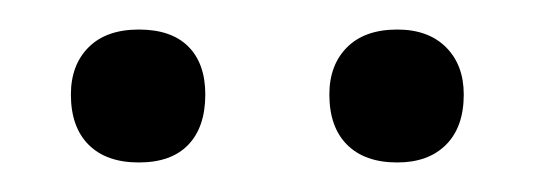

<svg xmlns="http://www.w3.org/2000/svg" viewBox="-20 -583 362 130"><path d="M28 -519Q28 -539 40 -551Q52 -563 74 -563Q96 -563 107.5 -551.5Q119 -540 119 -519Q119 -497 107.5 -485Q96 -473 74 -473Q52 -473 40 -485Q28 -497 28 -519ZM203 -519Q203 -539 215 -551Q227 -563 249 -563Q270 -563 282 -551Q294 -539 294 -519Q294 -497 282 -485Q270 -473 249 -473Q227 -473 215 -485Q203 -497 203 -519Z"/></svg>

Font: Cormorant Infant Medium
Style: Regular
Weight: 500
Designer: Christian Thalmann (Catharsis Fonts)
Version: Version 3.000